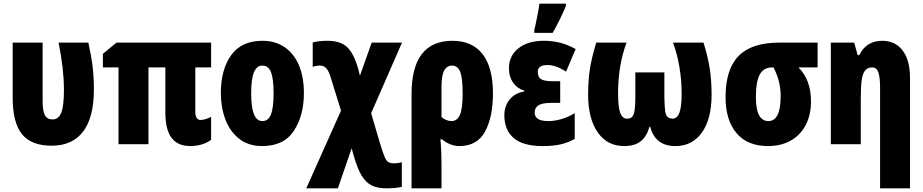

<svg xmlns="http://www.w3.org/2000/svg" viewBox="-20 -785 5022 1045"><path d="M49 -253V-553H212V-235Q212 -180 224.5 -157.5Q237 -135 266 -135Q299 -135 313.5 -172Q328 -209 328 -297Q328 -408 299 -553H461Q478 -475 484.5 -419Q491 -363 491 -298Q491 -146 432.5 -69Q374 8 261 8Q150 8 99.5 -55Q49 -118 49 -253Z M1129 -149V-24Q1107 -7 1077 1.5Q1047 10 1016 10Q947 10 913.5 -35Q880 -80 880 -172V-418H788V0H625V-418H540V-492L614 -553H1129V-418H1043V-176Q1043 -154 1050.5 -143Q1058 -132 1071 -132Q1084 -132 1100 -137Q1116 -142 1129 -149Z M1407 10Q1332 10 1281.5 -30Q1231 -70 1206.5 -135.5Q1182 -201 1182 -278Q1182 -406 1238 -484.5Q1294 -563 1409 -563Q1477 -563 1527.5 -529.5Q1578 -496 1606 -432Q1634 -368 1634 -278Q1634 -156 1579.5 -73Q1525 10 1407 10ZM1408 -126Q1441 -126 1455 -162.5Q1469 -199 1469 -278Q1469 -356 1455 -392Q1441 -428 1408 -428Q1377 -428 1362 -391Q1347 -354 1347 -276Q1347 -126 1408 -126Z M1930 -409 1939 -373 2003 -553H2168L2000 -169L2047 -9Q2063 44 2072.5 67Q2082 90 2093.5 97Q2105 104 2126 104Q2146 104 2167 98V232Q2133 240 2083 240Q2034 240 2002.5 224Q1971 208 1948.5 171Q1926 134 1906 65L1894 22L1819 240H1647L1836 -183L1781 -360Q1769 -400 1755.5 -414Q1742 -428 1722 -428Q1701 -428 1682 -421V-554Q1716 -563 1762 -563Q1833 -563 1869.5 -528.5Q1906 -494 1930 -409Z M2480 10Q2431 10 2385 -27H2377Q2383 34 2383 107V240H2220V-273Q2220 -563 2443 -563Q2550 -563 2606.5 -490.5Q2663 -418 2663 -276Q2663 -148 2620 -69Q2577 10 2480 10ZM2383 -312V-148Q2394 -138 2408.5 -132Q2423 -126 2437 -126Q2468 -126 2483 -159Q2498 -192 2498 -276Q2498 -361 2484.5 -394.5Q2471 -428 2441 -428Q2412 -428 2397.5 -401Q2383 -374 2383 -312Z M3029 -225H2979Q2930 -225 2910 -211.5Q2890 -198 2890 -172Q2890 -126 2964 -126Q2999 -126 3036.5 -137Q3074 -148 3108 -169V-29Q3068 -7 3028 1.5Q2988 10 2934 10Q2826 10 2775.5 -34Q2725 -78 2725 -157Q2725 -208 2754 -243.5Q2783 -279 2833 -287V-292Q2794 -304 2772 -336Q2750 -368 2750 -413Q2750 -481 2801.5 -522Q2853 -563 2939 -563Q2985 -563 3026.5 -553Q3068 -543 3113 -518L3061 -395Q3007 -431 2960 -431Q2907 -431 2907 -395Q2907 -365 2925 -354Q2943 -343 2988 -343H3029ZM2888 -622Q2893 -640 2903.5 -693Q2914 -746 2916 -765H3060V-752Q3029 -678 2988 -606H2888Z M3853 -269Q3853 -138 3800.5 -64Q3748 10 3656 10Q3546 10 3519 -95H3515Q3499 -40 3466 -15Q3433 10 3377 10Q3285 10 3233 -65Q3181 -140 3181 -269Q3181 -347 3190.5 -408.5Q3200 -470 3225 -553H3390Q3344 -429 3344 -277Q3344 -203 3355.5 -171Q3367 -139 3394 -139Q3412 -139 3421 -149.5Q3430 -160 3434 -185Q3438 -210 3438 -257V-391H3596V-257Q3597 -206 3600 -182.5Q3603 -159 3612 -150Q3621 -141 3640 -139Q3666 -139 3678 -172Q3690 -205 3690 -274Q3690 -347 3678 -419.5Q3666 -492 3643 -553H3809Q3833 -476 3843 -411Q3853 -346 3853 -269Z M4160 10Q4048 10 3988.5 -60.5Q3929 -131 3929 -256Q3929 -408 4000 -480.5Q4071 -553 4220 -553H4430V-418H4326Q4394 -350 4394 -233Q4394 -160 4365.5 -105Q4337 -50 4284 -20Q4231 10 4160 10ZM4162 -126Q4229 -126 4229 -262Q4229 -344 4190 -418H4182Q4136 -418 4115 -379Q4094 -340 4094 -257Q4094 -126 4162 -126Z M4933 -360V240H4770V-308Q4770 -365 4760.5 -391.5Q4751 -418 4727 -418Q4703 -418 4689.5 -402.5Q4676 -387 4670.5 -352Q4665 -317 4665 -253V0H4502V-553H4629L4648 -485H4657Q4695 -563 4781 -563Q4853 -563 4893 -510Q4933 -457 4933 -360Z"/></svg>

Font: Noto Sans UI CondBlack
Style: Regular
Weight: 900
Width: 3
Designer: Monotype Design Team
Foundry: Monotype Imaging Inc.
Version: Version 1.001